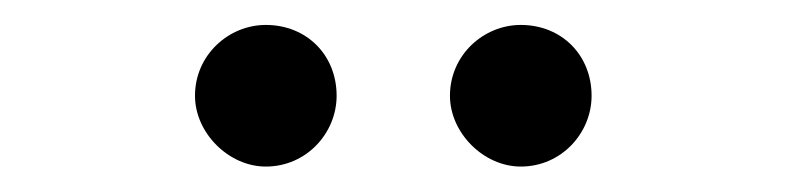

<svg xmlns="http://www.w3.org/2000/svg" viewBox="-20 -770 631 154"><path d="M193.2 -636.4C225.9 -636.4 250 -663.4 250 -693.2C250 -725.9 225.9 -750 193.2 -750C163.4 -750 136.4 -725.9 136.4 -693.2C136.4 -663.4 163.4 -636.4 193.2 -636.4ZM397.7 -636.4C430.4 -636.4 454.5 -663.4 454.5 -693.2C454.5 -725.9 430.4 -750 397.7 -750C367.9 -750 340.9 -725.9 340.9 -693.2C340.9 -663.4 367.9 -636.4 397.7 -636.4Z"/></svg>

Font: Karasuma Gothic
Style: Regular
Weight: 400
Designer: Rasmus Andersson, Ryoko Nishizuka
Foundry: Genbu
Version: Version 1.00